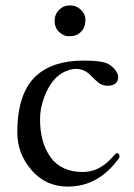

<svg xmlns="http://www.w3.org/2000/svg" viewBox="-20 -677 496 710"><path d="M417 -394Q417 -360 378 -360Q358 -360 344 -371.5Q330 -383 322.5 -391Q315 -399 307 -406Q271 -435 220.5 -412.5Q170 -390 143 -316Q128 -276 128 -236Q128 -150 167 -95.5Q206 -41 287 -41Q347 -41 395 -95Q409 -111 412 -111Q415 -111 418.5 -108Q422 -105 422 -99.5Q422 -94 419 -91Q344 13 231 13Q149 13 96.5 -48Q44 -109 44 -187Q44 -333 114 -397Q176 -453 290 -453Q360 -453 383 -439Q406 -425 415 -403Q417 -398 417 -394ZM296 -605Q296 -562 261 -547Q251 -543 233 -543Q215 -543 198.5 -559Q182 -575 182 -599.5Q182 -624 198.5 -640.5Q215 -657 239 -657Q263 -657 279.5 -640.5Q296 -624 296 -605Z"/></svg>

Font: Cardo
Style: Regular
Weight: 400
Designer: David J. Perry
Foundry: David J. Perry
Version: Version 1.0451